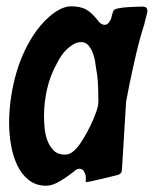

<svg xmlns="http://www.w3.org/2000/svg" viewBox="-20 -583 489 611"><path d="M253 -3V-21Q253 -27 248 -36.5Q243 -46 232 -46Q230 -46 228 -45Q225 -45 218 -40Q217 -38 211 -34Q195 -21 171 -6.5Q147 8 127 8Q94 8 71 -10.5Q48 -29 34.5 -58Q21 -87 15 -122Q9 -157 9 -191Q9 -263 28 -336.5Q47 -410 85 -469Q95 -485 108.5 -501Q122 -517 137.5 -530.5Q153 -544 170 -553Q187 -562 204 -563Q236 -563 254.5 -552.5Q273 -542 293 -516Q295 -512 301 -508Q307 -504 313 -504Q321 -504 327 -512Q333 -520 334 -525Q336 -535 338 -540Q340 -546 341 -549Q344 -554 356.5 -556.5Q369 -559 384 -560Q399 -561 412.5 -561.5Q426 -562 432 -562Q443 -562 446 -558Q449 -554 449 -549Q449 -547 448.5 -543.5Q448 -540 446 -533Q444 -527 442.5 -520Q441 -513 439 -505Q424 -458 413 -410.5Q402 -363 392 -315L381 -258V-254L368 -43Q368 -30 354 -26Q346 -24 331.5 -20.5Q317 -17 300 -13Q292 -11 284.5 -9.5Q277 -8 270 -6Q255 -3 253 -3ZM186 -91Q199 -91 209 -98Q219 -105 226 -114Q234 -123 245.5 -142Q257 -161 267.5 -182.5Q278 -204 285.5 -225Q293 -246 293 -259Q293 -285 292 -311.5Q291 -338 286 -364Q285 -374 282.5 -388.5Q280 -403 274.5 -416.5Q269 -430 260.5 -439.5Q252 -449 238 -449Q226 -449 214.5 -442.5Q203 -436 192.5 -426Q182 -416 174.5 -404.5Q167 -393 162 -383Q140 -344 130 -300.5Q120 -257 120 -212Q120 -196 122 -175Q124 -154 131 -135.5Q138 -117 151 -104Q164 -91 186 -91Z"/></svg>

Font: Bangerz
Style: Regular
Weight: 400
Designer: vernon adams
Foundry: Vernon Adams
Version: Version 2.10;February 7, 2025;FontCreator 13.0.0.2683 64-bit